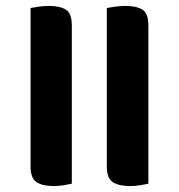

<svg xmlns="http://www.w3.org/2000/svg" viewBox="-20 -619 603 647"><path d="M403 -599Q440 -599 460 -586.5Q480 -574 480 -533V0Q471 2 453.5 5Q436 8 418 8Q381 8 360.5 -5Q340 -18 340 -58V-592Q350 -594 367.5 -596.5Q385 -599 403 -599ZM145 -599Q182 -599 202 -586.5Q222 -574 222 -533V0Q214 2 196 5Q178 8 161 8Q124 8 103.5 -5Q83 -18 83 -58V-592Q92 -594 109.5 -596.5Q127 -599 145 -599Z"/></svg>

Font: Baloo Paaji 2
Style: Bold
Weight: 700
Designer: Shuchita Grover, Noopur Datye and Ek Type
Foundry: Ek Type
Version: Version 1.640;hotconv 1.0.111;makeotfexe 2.5.65597; ttfautoh